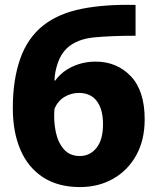

<svg xmlns="http://www.w3.org/2000/svg" viewBox="-20 -748 637 779"><path d="M304 11Q216 11 155 -28.5Q94 -68 63 -140Q32 -212 32 -309Q32 -424 62 -509.5Q92 -595 157 -646Q219 -694 313 -712.5Q407 -731 530 -728V-603Q434 -603 363.5 -596.5Q293 -590 252 -553Q227 -529 214.5 -492.5Q202 -456 201 -421H204Q231 -458 274.5 -478Q318 -498 368 -498Q454 -498 510.5 -439Q567 -380 567 -264Q567 -180 533 -118.5Q499 -57 439.5 -23Q380 11 304 11ZM304 -115Q345 -115 371.5 -148Q398 -181 398 -244Q398 -304 373 -337.5Q348 -371 300 -371Q269 -371 242 -355Q215 -339 201 -307Q197 -258 206 -214Q215 -170 239 -142.5Q263 -115 304 -115Z"/></svg>

Font: Murecho
Style: Bold
Weight: 700
Designer: Neil Summerour
Foundry: Positype
Version: Version 1.010; ttfautohint (v1.8.3)